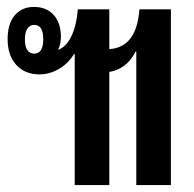

<svg xmlns="http://www.w3.org/2000/svg" viewBox="-20 -535 562 555"><path d="M196 0V-379H194Q177 -351 150 -335.5Q123 -320 94 -320Q52 -320 27 -347.5Q2 -375 2 -422Q2 -466 22.5 -490.5Q43 -515 78 -515Q114 -515 135 -492Q156 -469 156 -429Q156 -407 148 -391Q171 -399 186 -429.5Q201 -460 205 -508H296V-393Q375 -398 383 -508H474V0H374V-386H372Q347 -336 296 -327V0ZM79 -380Q105 -380 105 -422Q105 -463 79 -463Q66 -463 59 -452Q52 -441 52 -422Q52 -380 79 -380Z"/></svg>

Font: Noto Sans Thai Looped UI Condensed Medium
Style: Regular
Weight: 500
Width: 3
Designer: Cadson Demak Team
Foundry: Cadson Demak Co., Ltd.
Version: Version 1.000